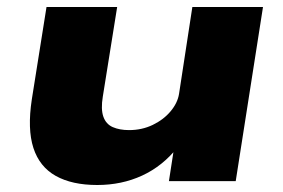

<svg xmlns="http://www.w3.org/2000/svg" viewBox="-20 -518 809 549"><path d="M258 11Q186 11 139.5 -15Q93 -41 75.5 -95Q58 -149 71 -234L113 -498H315L274 -242Q268 -206 275.5 -184.5Q283 -163 302.5 -154.5Q322 -146 349 -146Q386 -146 417 -161Q448 -176 468 -200Q488 -224 492 -250L530 -498H732L654 0H463L478 -97H488Q445 -43 386.5 -16Q328 11 258 11Z"/></svg>

Font: Nunito Sans 10pt Expanded Black
Style: Italic
Weight: 900
Width: 7
Italic angle: -9°
Designer: Vernon Adams
Foundry: Vernon Adams
Version: Version 3.101;gftools[0.9.27]